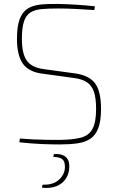

<svg xmlns="http://www.w3.org/2000/svg" viewBox="-20 -721 594 973"><path d="M274 -701Q321 -700 368.5 -697Q416 -694 461 -689L458 -670Q413 -673 367 -675.5Q321 -678 274 -678Q226 -678 191.5 -675Q157 -672 134.5 -658Q112 -644 101.5 -612.5Q91 -581 91 -524Q91 -448 116 -413.5Q141 -379 200 -371L353 -350Q429 -341 460.5 -300.5Q492 -260 492 -169Q492 -108 478 -71.5Q464 -35 437.5 -17.5Q411 0 372 5.5Q333 11 282 11Q241 11 191.5 9Q142 7 78 0L81 -19Q119 -16 150.5 -14.5Q182 -13 213.5 -12.5Q245 -12 283 -12Q350 -13 390 -23.5Q430 -34 448.5 -67.5Q467 -101 467 -169Q467 -224 456 -256Q445 -288 420 -304.5Q395 -321 353 -326L200 -347Q127 -355 96.5 -397.5Q66 -440 66 -524Q66 -586 79 -622Q92 -658 117.5 -675.5Q143 -693 182.5 -697.5Q222 -702 274 -701ZM253 60Q279 58 296.5 64.5Q314 71 323 86Q332 101 331 125Q331 158 314 184Q297 210 266 222.5Q235 235 192 230L196 215Q249 217 279 189.5Q309 162 309 125Q309 97 296 86Q283 75 250 74Z"/></svg>

Font: Exo 2 Thin
Style: Regular
Weight: 250
Designer: Natanael Gama
Foundry: Natanael Gama
Version: Version 2.010